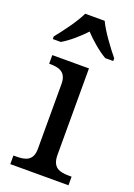

<svg xmlns="http://www.w3.org/2000/svg" viewBox="-147 -823 614 881"><g transform="rotate(20 160.0 -383.0)"><path d="M10 -619V-606H49C87 -628 127 -664 157 -696C187 -664 228 -628 266 -606H305V-619C274 -657 226 -721 205 -766H110C89 -721 41 -657 10 -619ZM23 0H307V-42H294C249 -42 212 -51 212 -114V-536H33V-494H36C80 -494 118 -485 118 -426V-109C118 -50 80 -42 36 -42H23Z"/></g></svg>

Font: Noto Serif
Style: Regular
Weight: 400
Designer: Monotype Design Team
Foundry: Monotype Imaging Inc.
Version: Version 2.015